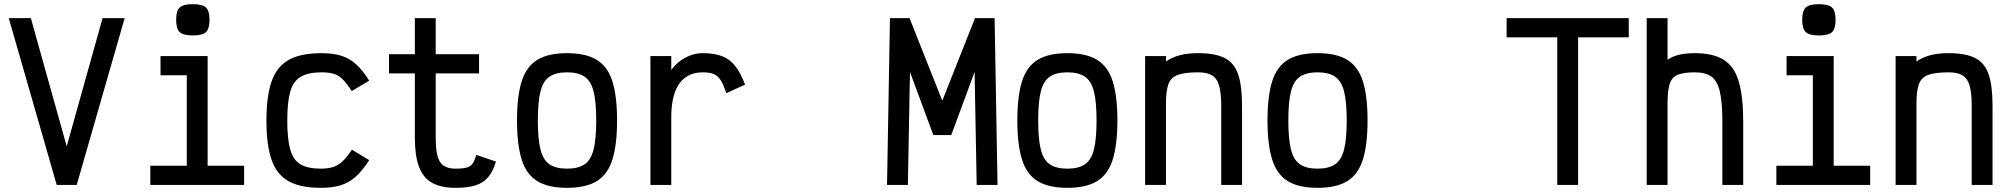

<svg xmlns="http://www.w3.org/2000/svg" viewBox="-20 -887 9640 921"><path d="M252 0 22 -800H128L300 -185L472 -800H578L348 0Z M876 0V-589L939 -526H750V-618H976V0ZM701 0V-92H1151V0ZM905 -717Q859 -717 842 -733Q825 -749 825 -792Q825 -835 842 -851Q859 -867 905 -867Q951 -867 968 -851Q985 -835 985 -792Q985 -749 968 -733Q951 -717 905 -717Z M1518 14Q1421 14 1364 -18Q1307 -50 1282.5 -121Q1258 -192 1258 -309Q1258 -426 1283 -497Q1308 -568 1365.5 -600Q1423 -632 1522 -632Q1578 -632 1617.5 -619.5Q1657 -607 1688.5 -578.5Q1720 -550 1751 -500L1667 -450Q1644 -486 1625 -505.5Q1606 -525 1582.5 -532.5Q1559 -540 1522 -540Q1459 -540 1423 -519Q1387 -498 1372.5 -448Q1358 -398 1358 -309Q1358 -221 1372 -170.5Q1386 -120 1421 -99Q1456 -78 1518 -78Q1554 -78 1578.5 -86Q1603 -94 1623.5 -113.5Q1644 -133 1668 -169L1751 -119Q1720 -70 1687.5 -40.5Q1655 -11 1615 1.5Q1575 14 1518 14Z M2165 14Q2095 14 2052 -10.5Q2009 -35 1989.5 -88Q1970 -141 1970 -227V-535H1846V-627H1970V-800H2070V-627H2278V-535H2070V-227Q2070 -142 2091 -110Q2112 -78 2165 -78Q2201 -78 2219.5 -83.5Q2238 -89 2247.5 -103Q2257 -117 2265 -144L2359 -112Q2345 -65 2322 -37.5Q2299 -10 2261.5 2Q2224 14 2165 14Z M2700 14Q2610 14 2557.5 -18Q2505 -50 2482.5 -121.5Q2460 -193 2460 -309Q2460 -426 2482.5 -497Q2505 -568 2557.5 -600Q2610 -632 2700 -632Q2790 -632 2842.5 -600Q2895 -568 2917.5 -497Q2940 -426 2940 -309Q2940 -193 2917.5 -121.5Q2895 -50 2842.5 -18Q2790 14 2700 14ZM2700 -78Q2754 -78 2784.5 -99Q2815 -120 2827.5 -170.5Q2840 -221 2840 -309Q2840 -398 2827.5 -448Q2815 -498 2784.5 -519Q2754 -540 2700 -540Q2646 -540 2615.5 -519Q2585 -498 2572.5 -448Q2560 -398 2560 -309Q2560 -221 2572.5 -170.5Q2585 -120 2615.5 -99Q2646 -78 2700 -78Z M3100 0V-618H3200V-551Q3213 -570 3235 -588.5Q3257 -607 3287 -619.5Q3317 -632 3352 -632Q3407 -632 3444 -617.5Q3481 -603 3507 -570Q3533 -537 3554 -481L3464 -440Q3451 -480 3437.5 -501.5Q3424 -523 3404.5 -531.5Q3385 -540 3352 -540Q3309 -540 3279.5 -523Q3250 -506 3232.5 -476.5Q3215 -447 3207.5 -408.5Q3200 -370 3200 -327V0Z M4235 0 4249 -800H4343L4500 -404L4657 -800H4751L4765 0H4665L4655 -542L4543 -239H4457L4345 -542L4335 0Z M5100 14Q5010 14 4957.5 -18Q4905 -50 4882.5 -121.5Q4860 -193 4860 -309Q4860 -426 4882.5 -497Q4905 -568 4957.5 -600Q5010 -632 5100 -632Q5190 -632 5242.5 -600Q5295 -568 5317.5 -497Q5340 -426 5340 -309Q5340 -193 5317.5 -121.5Q5295 -50 5242.5 -18Q5190 14 5100 14ZM5100 -78Q5154 -78 5184.5 -99Q5215 -120 5227.5 -170.5Q5240 -221 5240 -309Q5240 -398 5227.5 -448Q5215 -498 5184.5 -519Q5154 -540 5100 -540Q5046 -540 5015.5 -519Q4985 -498 4972.5 -448Q4960 -398 4960 -309Q4960 -221 4972.5 -170.5Q4985 -120 5015.5 -99Q5046 -78 5100 -78Z M5473 0V-618H5573V-592Q5600 -611 5637 -621.5Q5674 -632 5728 -632Q5808 -632 5854 -609Q5900 -586 5919 -531Q5938 -476 5938 -380V0H5838V-380Q5838 -441 5828 -476Q5818 -511 5794 -525.5Q5770 -540 5728 -540Q5664 -540 5630.5 -528Q5597 -516 5585 -484Q5573 -452 5573 -391V0Z M6300 14Q6210 14 6157.5 -18Q6105 -50 6082.5 -121.5Q6060 -193 6060 -309Q6060 -426 6082.5 -497Q6105 -568 6157.5 -600Q6210 -632 6300 -632Q6390 -632 6442.5 -600Q6495 -568 6517.5 -497Q6540 -426 6540 -309Q6540 -193 6517.5 -121.5Q6495 -50 6442.5 -18Q6390 14 6300 14ZM6300 -78Q6354 -78 6384.5 -99Q6415 -120 6427.5 -170.5Q6440 -221 6440 -309Q6440 -398 6427.5 -448Q6415 -498 6384.5 -519Q6354 -540 6300 -540Q6246 -540 6215.5 -519Q6185 -498 6172.5 -448Q6160 -398 6160 -309Q6160 -221 6172.5 -170.5Q6185 -120 6215.5 -99Q6246 -78 6300 -78Z M7450 0V-800H7550V0ZM7207 -708V-800H7793V-708Z M7879 0V-800H7979V-600Q8002 -617 8035 -624.5Q8068 -632 8110 -632Q8197 -632 8248 -600.5Q8299 -569 8320.5 -496.5Q8342 -424 8342 -301V0H8242V-301Q8242 -395 8230 -447Q8218 -499 8189.5 -519.5Q8161 -540 8110 -540Q8057 -540 8028.5 -528.5Q8000 -517 7989.5 -485Q7979 -453 7979 -391V0Z M8676 0V-589L8739 -526H8550V-618H8776V0ZM8501 0V-92H8951V0ZM8705 -717Q8659 -717 8642 -733Q8625 -749 8625 -792Q8625 -835 8642 -851Q8659 -867 8705 -867Q8751 -867 8768 -851Q8785 -835 8785 -792Q8785 -749 8768 -733Q8751 -717 8705 -717Z M9073 0V-618H9173V-592Q9200 -611 9237 -621.5Q9274 -632 9328 -632Q9408 -632 9454 -609Q9500 -586 9519 -531Q9538 -476 9538 -380V0H9438V-380Q9438 -441 9428 -476Q9418 -511 9394 -525.5Q9370 -540 9328 -540Q9264 -540 9230.5 -528Q9197 -516 9185 -484Q9173 -452 9173 -391V0Z"/></svg>

Font: Victor Mono Thin
Style: Regular
Weight: 100
Monospace: yes
Designer: Rune Bjørnerås
Version: Version 1.561;gftools[0.9.30]